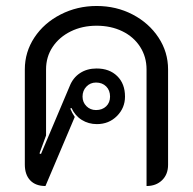

<svg xmlns="http://www.w3.org/2000/svg" viewBox="-20 -613 645 642"><path d="M63 -63V-381Q63 -439 95 -487.5Q127 -536 182.5 -564.5Q238 -593 303 -593Q369 -593 423.5 -564.5Q478 -536 510 -487.5Q542 -439 542 -381V-62Q542 -30 522 -10.5Q502 9 470 9V-381Q470 -423 448.5 -456.5Q427 -490 389 -508.5Q351 -527 303 -527Q255 -527 216.5 -508Q178 -489 156 -456Q134 -423 134 -381V-160L112 -100L117 -98L213 -325Q224 -353 247.5 -368.5Q271 -384 303 -384Q346 -384 372 -358.5Q398 -333 398 -290Q398 -252 371 -225Q344 -198 304 -198Q276 -198 253.5 -212Q231 -226 219 -252L215 -250Q221 -235 230 -222L132 9Q99 9 81 -10Q63 -29 63 -63ZM348 -290Q348 -311 335 -324Q322 -337 301 -337Q282 -337 269 -323.5Q256 -310 256 -290Q256 -271 269 -258Q282 -245 301 -245Q322 -245 335 -257.5Q348 -270 348 -290Z"/></svg>

Font: K2D Light
Style: Regular
Weight: 300
Designer: Katatrad Aksorn Co.,Ltd.
Foundry: Cadson Demak Co.,Ltd.
Version: Version 1.000; ttfautohint (v1.6)